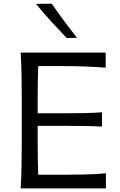

<svg xmlns="http://www.w3.org/2000/svg" viewBox="-20 -1040 665 1060"><path d="M94.2 0Q97.7 -62.5 98.9 -120.6Q100.1 -178.7 100.1 -248V-499.5Q100.1 -569.8 98.9 -627.9Q97.7 -686 94.2 -749.5H563.5V-666.5Q510.7 -670.4 450.2 -672.9Q389.6 -675.3 308.1 -675.3H190.9Q189.5 -629.4 188.7 -584Q188 -538.6 188 -486.3V-414.6H314.9Q387.7 -414.6 440.7 -415.5Q493.7 -416.5 543 -419.9V-341.3Q490.7 -343.8 438 -344.5Q385.3 -345.2 314.5 -345.2H188V-261.7Q188 -210 188.7 -165.3Q189.5 -120.6 190.9 -75.2H315.4Q384.3 -75.2 446 -76.7Q507.8 -78.1 564.9 -83V0ZM348.1 -830.1Q303.7 -876.5 261 -923.3Q218.3 -970.2 178.7 -1018.6L265.6 -1019.5Q298.3 -972.2 333.3 -925Q368.2 -877.9 405.3 -831.1Z"/></svg>

Font: Pinar DS3-Regular
Style: Regular
Weight: 400
Designer: Amin Abedi
Version: Version 2.000